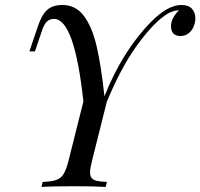

<svg xmlns="http://www.w3.org/2000/svg" viewBox="-20 -742 795 762"><path d="M755.4 -668.5Q755.4 -653.8 749 -637.7Q742.7 -621.6 729.2 -610.4Q715.8 -599.1 696.3 -599.1Q658.7 -599.1 658.7 -638.7Q658.7 -654.8 667.5 -671.4Q676.3 -688 690.4 -701.2H687.5Q660.6 -699.7 632.3 -679.2Q580.1 -641.1 519.8 -556.4Q459.5 -471.7 403.8 -337.9L345.7 -106Q337.4 -73.7 337.4 -57.6Q337.4 -43 344 -35.2Q350.6 -27.3 364.5 -24.2Q378.4 -21 404.3 -20L399.4 0Q354.5 -2.9 275.4 -2.9Q187.5 -2.9 144.5 0L149.4 -20Q185.5 -21.5 203.6 -27.8Q221.7 -34.2 232.4 -51.5Q243.2 -68.8 252.4 -106L311 -339.4Q275.4 -667 194.3 -667Q177.2 -667 166 -656.2Q154.8 -645.5 146.5 -620.1L118.7 -538.1H96.7L129.4 -634.8Q140.1 -666 151.9 -684.6Q163.6 -703.1 181.6 -712.6Q199.7 -722.2 227.5 -722.2Q280.3 -722.2 312.7 -679.2Q345.2 -636.2 363.3 -559.3Q381.3 -482.4 394.5 -359.9Q466.8 -541.5 581.5 -657.2Q646.5 -722.2 699.7 -722.2Q729 -722.2 742.2 -706.8Q755.4 -691.4 755.4 -668.5Z"/></svg>

Font: TypoPRO Playfair Display
Style: Italic
Weight: 400
Italic angle: -14°
Designer: Claus Eggers Sørensen
Foundry: Claus Eggers Sørensen
Version: Version 1.004;PS 001.004;hotconv 1.0.70;makeotf.lib2.5.58329